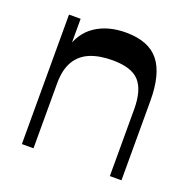

<svg xmlns="http://www.w3.org/2000/svg" viewBox="-105 -664 760 767"><g transform="rotate(20 275.0 -280.5)"><path d="M439.7 0V-284.2Q439.7 -364.8 406.7 -401.7Q373.7 -438.6 292.4 -438.6Q236.1 -438.6 196.7 -422.2Q157.3 -405.7 136.2 -369.9Q115.1 -334.1 115.1 -275.6V0H65.7V-550.5H115.1V-399.8L105.2 -419.4Q123.1 -490.8 176 -525.9Q228.9 -561 304.6 -561Q401.5 -561 445.3 -506.5Q489.1 -452 489.1 -337.8V0Z"/></g></svg>

Font: Savate ExtraLight
Style: Regular
Weight: 200
Designer: Max Esnée
Foundry: Plomb Type
Version: Version 2.000